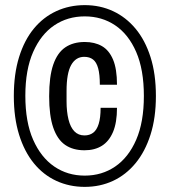

<svg xmlns="http://www.w3.org/2000/svg" viewBox="-20 -718 662 750"><path d="M311 12Q251 12 200 -11.5Q149 -35 112 -80.5Q75 -126 54.5 -192Q34 -258 34 -343Q34 -429 54.5 -495Q75 -561 112 -606Q149 -651 200 -674.5Q251 -698 311 -698Q371 -698 421.5 -674.5Q472 -651 509.5 -606Q547 -561 568 -495Q589 -429 589 -343Q589 -258 568 -192Q547 -126 509.5 -80.5Q472 -35 421.5 -11.5Q371 12 311 12ZM310 -131Q265 -131 234.5 -152Q204 -173 188 -219.5Q172 -266 172 -342Q172 -419 188 -465.5Q204 -512 235 -533Q266 -554 311 -554Q350 -554 378 -538Q406 -522 421.5 -485.5Q437 -449 437 -387H370Q370 -427 363.5 -451Q357 -475 343.5 -485.5Q330 -496 309 -496Q276 -496 258 -464Q240 -432 240 -363V-322Q240 -282 247.5 -251.5Q255 -221 270.5 -205Q286 -189 310 -189Q330 -189 344 -199.5Q358 -210 365.5 -234Q373 -258 373 -297H437Q437 -239 421.5 -202.5Q406 -166 378 -148.5Q350 -131 310 -131ZM311 -32Q378 -32 430 -67.5Q482 -103 512 -172Q542 -241 542 -343Q542 -446 512 -515Q482 -584 430 -619Q378 -654 311 -654Q244 -654 192 -619Q140 -584 109.5 -515Q79 -446 79 -344Q79 -241 109.5 -172Q140 -103 192 -67.5Q244 -32 311 -32Z"/></svg>

Font: Archivo Condensed Medium
Style: Regular
Weight: 500
Width: 3
Designer: Hector Gatti
Foundry: Omnibus-Type
Version: Version 2.001